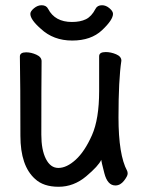

<svg xmlns="http://www.w3.org/2000/svg" viewBox="-20 -690 540 734"><path d="M204 24Q146 24 114 -6Q58 -56 58 -171Q58 -368 56 -474Q56 -490 80 -490Q99 -490 119 -481Q139 -472 139 -456Q138 -368 138 -175Q138 -117 155.5 -82.5Q173 -48 203 -48Q235 -48 269.5 -79.5Q304 -111 331.5 -173Q359 -235 359 -342V-475Q359 -491 384 -491Q404 -491 424 -482.5Q444 -474 444 -458Q433 -385 433 -241Q433 -98 466 -37Q468 -33 468 -26Q468 -17 454 1Q440 19 421 19Q391 19 379 -27.5Q367 -74 367 -79Q357 -56 309.5 -16Q262 24 204 24ZM256 -535Q184 -535 136 -580Q96 -615 96 -637Q96 -647 110 -658.5Q124 -670 139 -670Q157 -670 164 -656Q190 -606 255 -606Q287 -606 308.5 -616.5Q330 -627 345 -656Q352 -670 370 -670Q385 -670 398.5 -658.5Q412 -647 412 -637Q412 -614 370 -574.5Q328 -535 256 -535Z"/></svg>

Font: LXGW WenKai Mono TC
Style: Bold
Weight: 700
Designer: LXGW / Fontworks Inc.
Foundry: LXGW / Fontworks Inc.
Version: Version 1.330